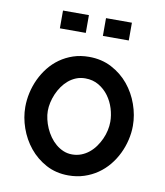

<svg xmlns="http://www.w3.org/2000/svg" viewBox="-80 -756 715 831"><g transform="rotate(10 278.0 -340.5)"><path d="M514.3 -251Q514.3 -297.9 497.8 -344.5Q481.4 -391.1 450.7 -428.5Q420 -465.8 375.8 -489Q331.7 -512.2 276.1 -512.2Q238.7 -512.2 206.8 -501.5Q174.9 -490.7 148.8 -472.2Q122.7 -453.6 102.7 -428.5Q82.8 -403.3 69.1 -374.3Q55.5 -345.2 48.4 -313.7Q41.4 -282.2 41.4 -251Q41.4 -205.1 57.6 -158.9Q73.8 -112.8 104.1 -75.4Q134.4 -38.1 177.9 -14.6Q221.4 8.8 276 8.8Q313.1 8.8 345.1 -1.7Q377.2 -12.2 403.7 -30.5Q430.2 -48.8 450.7 -73.7Q471.2 -98.6 485.3 -127.7Q499.4 -156.7 506.8 -188.2Q514.3 -219.7 514.3 -251ZM415 -250.9Q415 -232.5 410.7 -213Q406.4 -193.5 398 -174.9Q389.6 -156.3 377.7 -139.7Q365.8 -123 350.3 -110.4Q334.9 -97.8 316.2 -90.6Q297.6 -83.4 276.1 -83.4Q255.6 -83.4 237.6 -91Q219.7 -98.6 204.6 -111.3Q189.4 -124.1 177.5 -140.9Q165.6 -157.7 157.4 -176.4Q149.2 -195.1 144.8 -214.3Q140.3 -233.5 140.3 -250.9Q140.3 -268.8 144.5 -287.9Q148.7 -306.9 156.6 -325.5Q164.5 -344 176.2 -360.8Q188 -377.6 203 -390.3Q218.1 -402.9 236.4 -410.3Q254.7 -417.6 276.2 -417.6Q309.8 -417.6 335.7 -402.2Q361.6 -386.8 379.2 -362.7Q396.8 -338.7 405.9 -309.1Q415 -279.5 415 -250.9ZM243.7 -689.9H129.8V-611.8H243.7ZM432.6 -689.9H318.8V-611.8H432.6Z"/></g></svg>

Font: Saysettha
Style: Regular
Weight: 400
Designer: John M. Durdin
Foundry: Lao Script for Windows
Version: Version 2.201